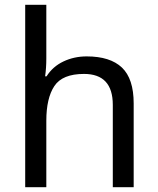

<svg xmlns="http://www.w3.org/2000/svg" viewBox="-20 -873 658 800"><path d="M173 -630Q173 -590 168 -555H174Q200 -596 244.5 -617Q289 -638 341 -638Q439 -638 488 -591.5Q537 -545 537 -442V-93H450V-436Q450 -565 330 -565Q240 -565 206.5 -514.5Q173 -464 173 -370V-93H85V-853H173Z"/></svg>

Font: Noto Sans Telugu UI
Style: Regular
Weight: 400
Designer: Jelle Bosma - Monotype Design Team
Foundry: Monotype Imaging Inc.
Version: Version 2.005; ttfautohint (v1.8.4.7-5d5b)